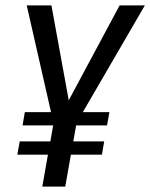

<svg xmlns="http://www.w3.org/2000/svg" viewBox="-20 -695 560 715"><path d="M64 -228 72.5 -277.5H170L79.5 -675H171.5L236 -321.5L425.5 -675H519.5L288.5 -277.5H387.5L378.5 -228H263.5L253 -168.5H368L359.5 -119H244L223 0H137.5L158.5 -119H44.5L53.5 -168.5H167.5L178 -228Z"/></svg>

Font: Anybody
Style: Italic
Weight: 400
Italic angle: -10°
Designer: Tyler Finck
Foundry: Etcetera Type Company
Version: Version 1.010; ttfautohint (v1.8.3) -l 8 -r 50 -G 200 -x 14 